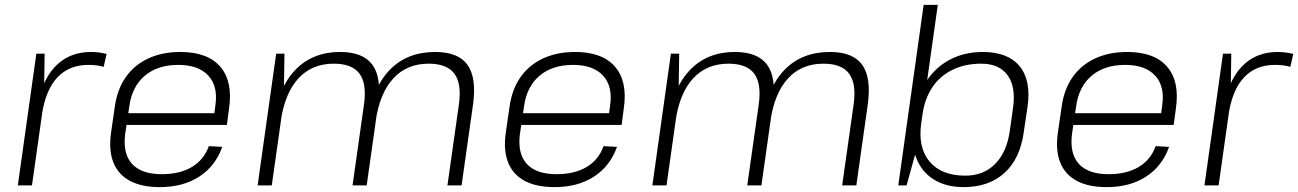

<svg xmlns="http://www.w3.org/2000/svg" viewBox="-20 -760 5321 787"><path d="M129 -540H163L160 -346L111 0H53ZM130 -305Q147 -424 204.5 -485.5Q262 -547 353 -547Q369 -547 385 -545Q401 -543 417 -539L405 -486Q378 -494 342 -494Q263 -494 214.5 -442Q166 -390 151 -285Z M635 7Q561 7 513 -18.5Q465 -44 445 -93.5Q425 -143 435 -215L451 -325Q461 -395 496 -444.5Q531 -494 588 -520.5Q645 -547 719 -547Q831 -547 883 -486.5Q935 -426 919 -316L910 -248H487L494 -296H869L856 -277L863 -329Q874 -407 833.5 -450.5Q793 -494 711 -494Q626 -494 573.5 -449.5Q521 -405 510 -324L493 -210Q483 -130 521.5 -88Q560 -46 643 -46Q717 -46 766.5 -75.5Q816 -105 836 -161L891 -158Q863 -79 796.5 -36Q730 7 635 7Z M1861 -332Q1873 -417 1842.5 -458Q1812 -499 1737 -499Q1648 -499 1592.5 -439Q1537 -379 1520 -265L1479 -201L1488 -265Q1507 -401 1578 -474Q1649 -547 1764 -547Q1858 -547 1896 -494.5Q1934 -442 1919 -332L1872 0H1814ZM1112 -540H1146L1143 -346L1094 0H1036ZM1472 -332Q1484 -417 1453.5 -458Q1423 -499 1348 -499Q1259 -499 1203.5 -439Q1148 -379 1131 -265L1090 -201L1100 -265Q1121 -402 1191.5 -474.5Q1262 -547 1374 -547Q1468 -547 1506.5 -494.5Q1545 -442 1530 -332L1483 0H1425Z M2253 7Q2179 7 2131 -18.5Q2083 -44 2063 -93.5Q2043 -143 2053 -215L2069 -325Q2079 -395 2114 -444.5Q2149 -494 2206 -520.5Q2263 -547 2337 -547Q2449 -547 2501 -486.5Q2553 -426 2537 -316L2528 -248H2105L2112 -296H2487L2474 -277L2481 -329Q2492 -407 2451.5 -450.5Q2411 -494 2329 -494Q2244 -494 2191.5 -449.5Q2139 -405 2128 -324L2111 -210Q2101 -130 2139.5 -88Q2178 -46 2261 -46Q2335 -46 2384.5 -75.5Q2434 -105 2454 -161L2509 -158Q2481 -79 2414.5 -36Q2348 7 2253 7Z M3479 -332Q3491 -417 3460.5 -458Q3430 -499 3355 -499Q3266 -499 3210.5 -439Q3155 -379 3138 -265L3097 -201L3106 -265Q3125 -401 3196 -474Q3267 -547 3382 -547Q3476 -547 3514 -494.5Q3552 -442 3537 -332L3490 0H3432ZM2730 -540H2764L2761 -346L2712 0H2654ZM3090 -332Q3102 -417 3071.5 -458Q3041 -499 2966 -499Q2877 -499 2821.5 -439Q2766 -379 2749 -265L2708 -201L2718 -265Q2739 -402 2809.5 -474.5Q2880 -547 2992 -547Q3086 -547 3124.5 -494.5Q3163 -442 3148 -332L3101 0H3043Z M3930 7Q3858 7 3808 -24Q3758 -55 3736 -111.5Q3714 -168 3724 -245L3732 -301Q3743 -377 3780.5 -432Q3818 -487 3876.5 -517Q3935 -547 4008 -547Q4111 -547 4159 -489Q4207 -431 4192 -324L4176 -216Q4161 -109 4097 -51Q4033 7 3930 7ZM3766 -740H3824L3744 -173L3696 0H3662ZM3937 -40Q4012 -40 4059.5 -88.5Q4107 -137 4119 -223L4132 -315Q4145 -403 4110.5 -451Q4076 -499 4002 -499Q3936 -499 3884.5 -474Q3833 -449 3801.5 -402Q3770 -355 3761 -289L3756 -254Q3742 -155 3790.5 -97.5Q3839 -40 3937 -40Z M4516 7Q4442 7 4394 -18.5Q4346 -44 4326 -93.5Q4306 -143 4316 -215L4332 -325Q4342 -395 4377 -444.5Q4412 -494 4469 -520.5Q4526 -547 4600 -547Q4712 -547 4764 -486.5Q4816 -426 4800 -316L4791 -248H4368L4375 -296H4750L4737 -277L4744 -329Q4755 -407 4714.5 -450.5Q4674 -494 4592 -494Q4507 -494 4454.5 -449.5Q4402 -405 4391 -324L4374 -210Q4364 -130 4402.5 -88Q4441 -46 4524 -46Q4598 -46 4647.5 -75.5Q4697 -105 4717 -161L4772 -158Q4744 -79 4677.5 -36Q4611 7 4516 7Z M4993 -540H5027L5024 -346L4975 0H4917ZM4994 -305Q5011 -424 5068.5 -485.5Q5126 -547 5217 -547Q5233 -547 5249 -545Q5265 -543 5281 -539L5269 -486Q5242 -494 5206 -494Q5127 -494 5078.5 -442Q5030 -390 5015 -285Z"/></svg>

Font: Pathway Extreme 8pt Thin 12pt Thin
Style: Italic
Weight: 250
Italic angle: -8°
Version: Version 1.001;gftools[0.9.26]